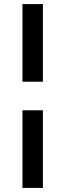

<svg xmlns="http://www.w3.org/2000/svg" viewBox="-20 -720 320 940"><path d="M90 200V-180H190V200ZM190 -320H90V-700H190Z"/></svg>

Font: Scada
Style: Regular
Weight: 400
Designer: Jovanny Lemonad
Foundry: Jovanny Lemonad
Version: Version 3.005; ttfautohint (v0.91) -l 8 -r 50 -G 200 -x 0 -w